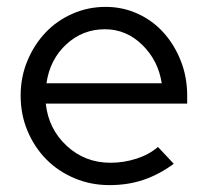

<svg xmlns="http://www.w3.org/2000/svg" viewBox="-20 -529 604 558"><path d="M485 -53Q443 -22 397.5 -6.5Q352 9 298 9Q244 9 196.5 -11Q149 -31 114.5 -66Q80 -101 60 -148.5Q40 -196 40 -251Q40 -305 59.5 -352Q79 -399 112 -434Q145 -469 190.5 -489Q236 -509 287 -509Q337 -509 380.5 -489Q424 -469 455.5 -434Q487 -399 505.5 -352Q524 -305 524 -251V-228H113Q121 -154 174 -105Q227 -56 301 -56Q340 -56 377 -68Q414 -80 439 -102ZM285 -444Q220 -444 172.5 -400Q125 -356 115 -287H450Q440 -353 393.5 -398.5Q347 -444 285 -444Z"/></svg>

Font: Red Hat Display
Style: Regular
Weight: 400
Designer: Pentagram / MCKL
Foundry: Pentagram / MCKL
Version: Version 1.003; Red Hat Display